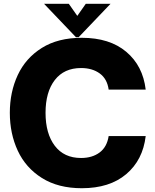

<svg xmlns="http://www.w3.org/2000/svg" viewBox="-20 -979 819 1016"><path d="M32 -382Q32 -492 74 -582Q116 -672 201.5 -725.5Q287 -779 413 -779Q560 -779 648 -705Q736 -631 751 -505H555Q547 -562 507.5 -590.5Q468 -619 409 -619Q319 -619 270 -555.5Q221 -492 221 -382Q221 -272 270 -207.5Q319 -143 409 -143Q468 -143 507 -172Q546 -201 555 -259H751Q736 -132 648 -57.5Q560 17 413 17Q288 17 202 -37Q116 -91 74 -181.5Q32 -272 32 -382ZM396 -782H382L213 -959H344L389 -895L434 -959H565Z"/></svg>

Font: Open Sauce One Black
Style: Regular
Weight: 900
Designer: Alfredo Marco Pradil
Foundry: Creative Sauce Fz LLC
Version: Version 1.477